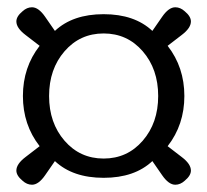

<svg xmlns="http://www.w3.org/2000/svg" viewBox="-20 -598 570 528"><path d="M157.5 -457Q115 -408 115 -334Q115 -260 157.5 -211Q200 -162 265 -162Q330 -162 372.5 -211Q415 -260 415 -334Q415 -408 372.5 -457Q330 -506 265 -506Q200 -506 157.5 -457ZM42 -101Q25 -115 25 -129Q25 -147 50 -166L89 -196Q43 -255 43 -334Q43 -413 89 -472L50 -502Q25 -521 25 -539Q25 -553 42 -567Q54 -578 68 -578Q86 -578 104 -552L131 -513Q180 -559 265 -559Q350 -559 399 -513L426 -552Q444 -578 462 -578Q476 -578 488 -567Q505 -553 505 -539Q505 -521 480 -502L441 -472Q487 -413 487 -334Q487 -255 441 -196L480 -166Q505 -147 505 -129Q505 -115 488 -101Q476 -90 462 -90Q444 -90 426 -116L399 -155Q350 -109 265 -109Q180 -109 131 -155L104 -116Q86 -90 68 -90Q54 -90 42 -101Z"/></svg>

Font: Heuristica
Style: Regular
Weight: 400
Version: Version 1.0.1 ; ttfautohint (v1.4.1)